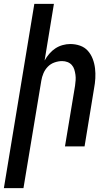

<svg xmlns="http://www.w3.org/2000/svg" viewBox="-52 -755 572 990"><path d="M-32 215 125 -735H226L178 -443Q188 -461 202 -477.5Q216 -494 233.5 -505.5Q251 -517 271 -522.5Q291 -528 310 -528Q337 -528 361 -519.5Q385 -511 401 -493Q417 -475 426 -451.5Q435 -428 438 -402.5Q441 -377 439.5 -351Q438 -325 433 -299L384 0H283L335 -313Q337 -327 338 -341.5Q339 -356 337 -370Q335 -384 331 -397Q327 -410 318 -420Q309 -430 296 -435Q283 -440 268 -440Q249 -440 229 -433Q209 -426 194.5 -411Q180 -396 172 -377Q164 -358 161 -339L69 215Z"/></svg>

Font: Iosevka Term Curly SmBd Obl
Style: Regular
Weight: 600
Italic angle: -9°
Designer: Belleve Invis
Foundry: Belleve Invis
Version: Version 32.3.0